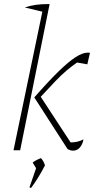

<svg xmlns="http://www.w3.org/2000/svg" viewBox="-20 -745 489 952"><path d="M47 0 190 -687 103 -708Q129 -717 157.5 -721Q186 -725 226 -725L80 0ZM150 -262Q221 -343 271 -391.5Q321 -440 355.5 -462Q390 -484 415 -484Q424 -484 426 -483L413 -426L362 -435Q336 -417 311 -396Q286 -375 255.5 -343.5Q225 -312 182 -265L330 -39H333Q366 -39 394 -54Q389 -28 375.5 -13Q362 2 342 2Q329 2 315 -6ZM126 184 159 89 142 61Q157 49 183 39Q197 54 203 75Q170 139 134 187Z"/></svg>

Font: Piazzolla Thin
Style: Italic
Weight: 100
Italic angle: -11.3°
Designer: Juan Pablo del Peral
Foundry: Huerta Tipografica
Version: Version 1.330